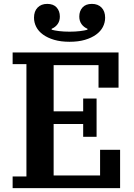

<svg xmlns="http://www.w3.org/2000/svg" viewBox="-20 -968 692 988"><path d="M45 -60H116V-638H45V-698H590V-517H487V-633H256V-395H408V-461H477V-264H408V-330H256V-65H495V-197H598V0H45ZM338 -753Q293 -753 259 -763Q225 -773 201.5 -790Q178 -807 166.5 -829.5Q155 -852 155 -877Q155 -910 173.5 -929Q192 -948 223 -948Q255 -948 271.5 -929.5Q288 -911 288 -883Q288 -860 276.5 -844Q265 -828 246 -820V-815Q260 -811 284 -808Q308 -805 338 -805Q368 -805 392 -808Q416 -811 430 -815V-820Q411 -828 399.5 -844Q388 -860 388 -883Q388 -911 404.5 -929.5Q421 -948 453 -948Q484 -948 502.5 -929Q521 -910 521 -877Q521 -852 509.5 -829.5Q498 -807 474.5 -790Q451 -773 417 -763Q383 -753 338 -753Z"/></svg>

Font: IBM Plex Serif SmBld
Style: Regular
Weight: 600
Designer: Mike Abbink, Paul van der Laan, Pieter van Rosmalen
Foundry: Bold Monday
Version: Version 3.001